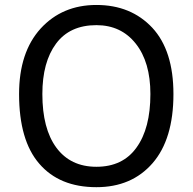

<svg xmlns="http://www.w3.org/2000/svg" viewBox="-20 -738 784 781"><path d="M372.1 -717.8Q233.4 -717.8 145.5 -622.1Q57.6 -525.4 57.6 -355.5Q57.6 -167 139.6 -72.3Q221.7 23.4 372.1 23.4Q515.6 23.4 600.6 -74.2Q685.5 -171.9 685.5 -355.5Q685.5 -532.2 599.6 -625Q512.7 -717.8 372.1 -717.8ZM152.3 -355.5Q152.3 -485.4 208 -560.5Q263.7 -635.7 372.1 -635.7Q472.7 -635.7 532.2 -560.5Q591.8 -485.4 591.8 -355.5Q591.8 -215.8 535.2 -137.7Q479.5 -59.6 372.1 -59.6Q266.6 -59.6 209 -137.7Q152.3 -214.8 152.3 -355.5Z"/></svg>

Font: cl
Style: Regular
Weight: 400
Designer: Mitja Miklavcic
Version: Version 1.0